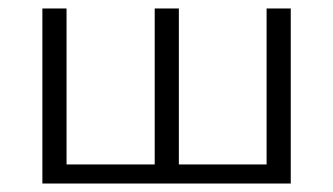

<svg xmlns="http://www.w3.org/2000/svg" viewBox="-20 -433 786 453"><path d="M108 0V-45H374V0ZM80 0V-413H137V0ZM609 0V-413H666V0ZM372 0V-45H638V0ZM345 0V-413H402V0Z"/></svg>

Font: Ysabeau Office Light
Style: Regular
Weight: 300
Designer: Christian Thalmann (Catharsis Fonts)
Version: Version 2.001;gftools[0.9.30]; featfreeze: tnum,lnum,ss02